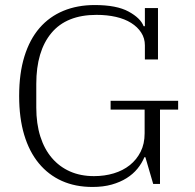

<svg xmlns="http://www.w3.org/2000/svg" viewBox="-20 -730 775 762"><path d="M347 12Q279 12 225.5 -12Q172 -36 134 -82Q96 -128 76 -195Q56 -262 56 -349Q56 -439 77 -506.5Q98 -574 137 -619Q176 -664 231.5 -687Q287 -710 356 -710Q443 -710 490.5 -684Q538 -658 550 -626H555V-698H607V-494H555V-550Q555 -578 540.5 -600.5Q526 -623 500.5 -639Q475 -655 440 -663Q405 -671 363 -671Q244 -671 184 -599Q124 -527 124 -397V-303Q124 -239 140 -188.5Q156 -138 186 -103Q216 -68 258 -49.5Q300 -31 353 -31Q395 -31 431.5 -42Q468 -53 495 -74.5Q522 -96 538 -127.5Q554 -159 554 -201V-295H419V-330H687V-295H615V0H588L557 -106H553Q543 -82 525.5 -60.5Q508 -39 482.5 -23Q457 -7 423.5 2.5Q390 12 347 12Z"/></svg>

Font: IBM Plex Serif Light
Style: Regular
Weight: 300
Designer: Mike Abbink, Paul van der Laan, Pieter van Rosmalen
Foundry: Bold Monday
Version: Version 3.001